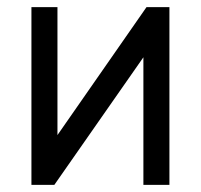

<svg xmlns="http://www.w3.org/2000/svg" viewBox="-20 -520 565 540"><path d="M68.4 0V-500H141.6V-140.1L392.1 -500H456.5V0H383.3V-358.9L132.8 0Z"/></svg>

Font: Anka/Coder Condensed
Style: Regular
Weight: 400
Width: 4
Monospace: yes
Version: Version 1.100